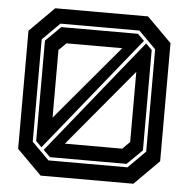

<svg xmlns="http://www.w3.org/2000/svg" viewBox="-51 -750 786 800"><g transform="rotate(5 342.0 -350.0)"><path d="M148 0 45 -103V-597L148 -700H536L639 -597V-103L536 0ZM175 -66H505.5L577.5 -138V-566L505.5 -638H175L103 -566V-138ZM117 -142V-562L180 -624H500.5L528 -597L141 -118ZM180 -80 151.5 -108 538 -587 563.5 -562V-142L500.5 -80ZM176.5 -245 440.5 -558.5H207.5L176.5 -528ZM237 -141.5H477L507.5 -172V-465.5Z"/></g></svg>

Font: Tourney Expanded Regular
Style: Bold
Weight: 700
Width: 7
Designer: Tyler Finck
Foundry: Etcetera Type Co
Version: Version 1.010; ttfautohint (v1.8.3)